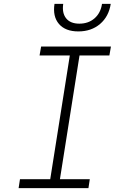

<svg xmlns="http://www.w3.org/2000/svg" viewBox="-20 -970 640 990"><path d="M76 0 83 -46H239L340 -684H184L192 -730H552L544 -684H390L289 -46H443L436 0ZM384 -808Q317 -808 284 -846.5Q251 -885 261 -950H306Q299 -903 321 -875.5Q343 -848 389 -848Q436 -848 467.5 -875.5Q499 -903 506 -950H551Q541 -885 496 -846.5Q451 -808 384 -808Z"/></svg>

Font: JetBrains Mono Thin
Style: Italic
Weight: 100
Italic angle: -9°
Monospace: yes
Designer: Philipp Nurullin, Konstantin Bulenkov
Foundry: JetBrains
Version: Version 2.305; ttfautohint (v1.8.4.7-5d5b)